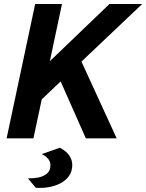

<svg xmlns="http://www.w3.org/2000/svg" viewBox="-20 -688 727 955"><path d="M12.9 0 154.9 -668H288.3L227.9 -383.7L524.4 -668H687.2L385.1 -381.7L560.3 0H406.9L281.6 -283L187.7 -193.9L146.3 0ZM157.9 245.9 118.8 199.1Q142.6 199.9 168.6 195.3Q194.6 190.7 212.8 176Q230.9 161.3 230.9 133.9Q230.9 115.2 218.7 101.1Q206.6 87 187.6 78.6L278 46.7Q311.6 64.9 325.5 86.6Q339.4 108.4 339.4 131.9Q339.4 165 322.8 188Q306.1 210.9 279 224.6Q251.8 238.2 219.9 243.3Q187.9 248.4 157.9 245.9Z"/></svg>

Font: Atkinson Hyperlegible Mono ExtraLight
Style: Italic
Weight: 200
Italic angle: -12°
Monospace: yes
Designer: Elliott Scott, Megan Eiswerth, Linus Boman, Theodore Petrosky, Letters from Sweden
Foundry: Applied Design Works, Letters from Sweden
Version: Version 2.001